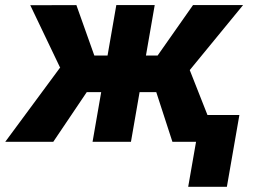

<svg xmlns="http://www.w3.org/2000/svg" viewBox="-54 -548 989 742"><path d="M223.6 -191.9 63 -527.8 241.2 -528.3 310.5 -333.5H412.6L370.1 -191.9ZM296.4 -214.4 151.9 0H-33.7L177.7 -286.1ZM543.9 -528.3 452.1 0H303.7L395.5 -528.3ZM885.3 -528.3 609.4 -191.9H455.6L463.4 -333.5H555.2L691.9 -528.3ZM612.3 0 539.6 -223.6 674.8 -288.6 788.6 0ZM871.1 -103.5 822.8 173.8H673.3L721.7 -103.5Z"/></svg>

Font: Roboto ExtraBold
Style: Italic
Weight: 800
Designer: Christian Robertson
Foundry: Google
Version: Version 3.009; 2024